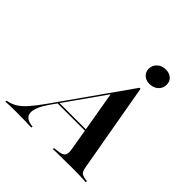

<svg xmlns="http://www.w3.org/2000/svg" viewBox="-275 -912 1067 1067"><g transform="rotate(45 258.5 -378.0)"><path d="M111.3 -162.9Q63.7 -95.2 65.7 -56Q67.7 -16.9 120.2 -9.7L129.8 -8.9L127.4 0Q95.2 -1.6 66.9 -2Q38.7 -2.4 10.5 -2.4Q-16.1 -2.4 -36.3 -2Q-56.5 -1.6 -76.6 0L-74.2 -8.9L-62.1 -11.3Q-36.3 -17.7 -14.1 -31.9Q8.1 -46 34.3 -75.4Q60.5 -104.8 97.6 -157.3L396.8 -581.5H404.8L496 -63.7Q499.2 -44.4 504 -33.1Q508.9 -21.8 518.5 -16.9Q528.2 -12.1 543.5 -9.7L558.1 -8.1L555.6 0.8Q545.2 0 528.6 -0.8Q512.1 -1.6 492.3 -2Q472.6 -2.4 450 -2.4H446.8H443.5Q420.2 -2.4 398.4 -2Q376.6 -1.6 357.7 -1.6Q338.7 -1.6 323.4 -1.2Q308.1 -0.8 296 0L298.4 -8.9L320.2 -11.3Q355.6 -14.5 366.9 -27.8Q378.2 -41.1 371 -79.8L308.1 -447.6L324.2 -464.5ZM132.3 -198.4 137.9 -207.3H389.5L390.3 -198.4ZM420.2 -635.5Q392.7 -635.5 375.4 -651.6Q358.1 -667.7 358.1 -692.7Q358.1 -720.2 378.2 -738.7Q398.4 -757.3 429 -757.3Q457.3 -757.3 474.6 -741.5Q491.9 -725.8 491.9 -700.8Q491.9 -672.6 471.8 -654Q451.6 -635.5 420.2 -635.5Z"/></g></svg>

Font: Playfair 144pt
Style: Bold Italic
Weight: 700
Italic angle: -15.6°
Designer: Claus Eggers Sørensen
Foundry: Claus Eggers Sørensen
Version: Version 2.203